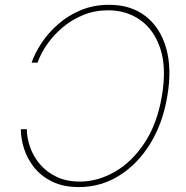

<svg xmlns="http://www.w3.org/2000/svg" viewBox="-20 -757 763 787"><path d="M427.7 -737.3Q517.1 -737.3 577.1 -690.4Q637.2 -643.6 661.1 -559.6Q685.1 -475.6 666 -364.3Q647.9 -252.9 596.2 -168.7Q544.4 -84.5 469 -37.4Q393.6 9.8 303.7 9.8Q239.3 9.8 194.1 -12.5Q148.9 -34.7 120.4 -70.3Q91.8 -106 78.6 -147.5Q65.4 -189 65.4 -227.5H89.8Q90.3 -191.4 103.5 -153.6Q116.7 -115.7 143.6 -84Q170.4 -52.2 211.4 -32.5Q252.4 -12.7 308.6 -12.7Q382.8 -13.2 452.6 -54Q522.5 -94.7 573.7 -173.1Q625 -251.5 643.6 -364.3Q663.1 -478.5 637.5 -556.6Q611.8 -634.8 555.2 -674.8Q498.5 -714.8 423.8 -714.8Q368.2 -714.8 320.8 -695.3Q273.4 -675.8 236.1 -644Q198.7 -612.3 172.6 -574.5Q146.5 -536.6 133.8 -500H109.4Q122.6 -538.6 149.9 -580.1Q177.2 -621.6 217.5 -657.2Q257.8 -692.9 310.5 -715.1Q363.3 -737.3 427.7 -737.3Z"/></svg>

Font: Inter Tight Thin
Style: Italic
Weight: 250
Italic angle: -9.39999°
Designer: Rasmus Andersson
Foundry: rsms
Version: Version 3.004